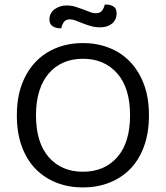

<svg xmlns="http://www.w3.org/2000/svg" viewBox="-20 -810 729 843"><path d="M634 -304Q634 -226 612 -166.5Q590 -107 551 -67.5Q512 -28 459 -7.5Q406 13 344 13Q282 13 229 -7.5Q176 -28 137 -67.5Q98 -107 76 -166.5Q54 -226 54 -304Q54 -382 76.5 -441Q99 -500 138 -540Q177 -580 230 -600.5Q283 -621 344 -621Q405 -621 458 -600.5Q511 -580 550 -540Q589 -500 611.5 -441Q634 -382 634 -304ZM551 -304Q551 -424 494.5 -488Q438 -552 344 -552Q297 -552 259 -535.5Q221 -519 194 -487.5Q167 -456 152.5 -410Q138 -364 138 -304Q138 -184 194 -120Q250 -56 344 -56Q439 -56 495 -120Q551 -184 551 -304ZM272 -786Q293 -786 311 -780.5Q329 -775 344.5 -769Q360 -763 374 -757.5Q388 -752 401 -752Q419 -752 427.5 -762.5Q436 -773 440 -790H446Q464 -790 478 -781.5Q492 -773 492 -752Q492 -723 472 -706.5Q452 -690 419 -690Q398 -690 379 -695.5Q360 -701 343.5 -707.5Q327 -714 313 -719.5Q299 -725 287 -725Q269 -725 261 -714Q253 -703 249 -686H243Q225 -686 211 -695Q197 -704 197 -724Q197 -753 220 -769.5Q243 -786 272 -786Z"/></svg>

Font: Baloo Bhai 2
Style: Regular
Weight: 400
Designer: Supriya Tembe, Noopur Datye and Ek Type
Foundry: Ek Type
Version: Version 1.640;PS 1.000;hotconv 16.6.51;makeotf.lib2.5.65220;